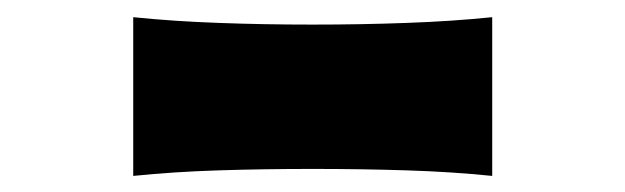

<svg xmlns="http://www.w3.org/2000/svg" viewBox="-20 -870 742 228"><path d="M138.2 -661.1V-849.6Q186 -844.7 239.5 -842.8Q293 -840.8 351.1 -840.8Q409.2 -840.8 462.9 -842.8Q516.6 -844.7 564.5 -849.6V-661.1Q516.6 -666 462.9 -667.7Q409.2 -669.4 351.1 -669.4Q293 -669.4 239.5 -667.7Q186 -666 138.2 -661.1Z"/></svg>

Font: Pinar-FD Black
Style: Regular
Weight: 900
Designer: Amin Abedi
Version: Version 3.000